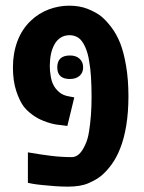

<svg xmlns="http://www.w3.org/2000/svg" viewBox="-20 -660 517 689"><path d="M223.1 9.8Q203.6 9.8 178.2 8.1Q152.8 6.3 130.4 3.9Q107.9 1.5 97.2 -0.5L80.1 -3.9V-113.3Q127.9 -105 164.6 -100.6Q201.2 -96.2 237.8 -96.2Q266.1 -96.2 285.6 -140.1Q295.4 -159.7 299.8 -189.9Q303.7 -213.9 306.2 -245.6Q308.6 -277.3 308.6 -310.1Q308.6 -393.6 300.3 -438Q297.9 -455.1 294.2 -467.8Q290.5 -480.5 286.1 -490.7Q274.4 -516.6 260.3 -525.1Q246.1 -533.7 230 -533.7Q211.9 -533.7 198.5 -525.4Q185.1 -517.1 176.8 -502.9Q167 -486.3 162.8 -465.8Q158.7 -445.3 158.7 -422.4Q158.7 -405.8 162.1 -386Q165.5 -366.2 171.9 -355Q178.2 -341.8 192.1 -329.6Q206.1 -317.4 228 -314L246.6 -310.5L221.7 -208L196.3 -211.4Q173.8 -212.9 148.4 -221.7Q123 -230.5 106.4 -241.2Q96.2 -247.6 85 -257.1Q73.7 -266.6 65.4 -277.3Q50.3 -297.4 38.3 -333.5Q26.4 -369.6 26.4 -418Q26.4 -469.2 42.5 -512.2Q58.6 -555.2 90.3 -585.4Q119.1 -612.8 155 -626.2Q190.9 -639.6 228 -639.6Q265.6 -639.6 294.4 -628.2Q323.2 -616.7 342.3 -602.1Q360.4 -587.4 379.4 -562.5Q398.4 -537.6 411.6 -504.4Q424.3 -471.7 432.6 -422.9Q440.9 -374 440.9 -314.5Q440.9 -257.3 433.1 -209.7Q425.3 -162.1 411.1 -127Q398.4 -94.2 380.1 -69.3Q361.8 -44.4 342.8 -28.8Q325.2 -14.6 296.9 -2.4Q268.6 9.8 223.1 9.8ZM230.5 -376.5Q185.5 -376.5 185.5 -418.5Q185.5 -460.9 231.4 -460.9Q252.9 -460.9 265.6 -449.2Q278.3 -437.5 278.3 -418.5Q278.3 -398.9 265.4 -387.7Q252.4 -376.5 230.5 -376.5Z"/></svg>

Font: Open Sans Condensed
Style: Bold
Weight: 700
Width: 3
Designer: Monotype Design Team
Foundry: Monotype Imaging Inc.
Version: Version 3.003; ttfautohint (v1.8.4)